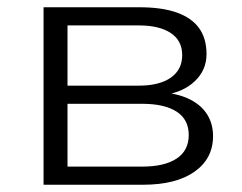

<svg xmlns="http://www.w3.org/2000/svg" viewBox="-20 -509 668 529"><path d="M100 0V-489H364Q426 -489 467 -474.5Q508 -460 528.5 -431.5Q549 -403 549 -360Q549 -316 517 -285.5Q485 -255 431 -247L432 -254Q475 -250 505.5 -234Q536 -218 551.5 -192.5Q567 -167 567 -134Q567 -72 516 -36Q465 0 374 0ZM166 -50H372Q433 -50 466.5 -72Q500 -94 500 -137Q500 -180 466.5 -201.5Q433 -223 372 -223H166ZM166 -273H362Q419 -273 450.5 -295Q482 -317 482 -357Q482 -397 450.5 -418Q419 -439 362 -439H166Z"/></svg>

Font: Nunito Sans 10pt SemiExpanded Light
Style: Regular
Weight: 300
Width: 6
Designer: Vernon Adams
Foundry: Vernon Adams
Version: Version 3.101;gftools[0.9.27]